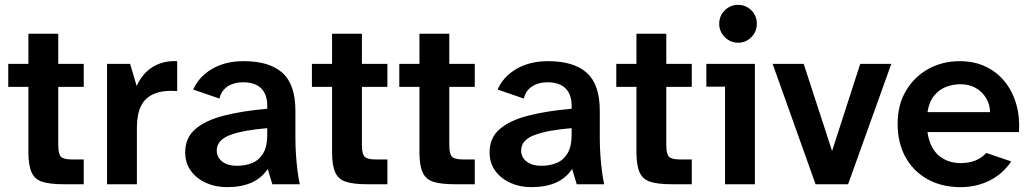

<svg xmlns="http://www.w3.org/2000/svg" viewBox="-20 -759 4242 791"><path d="M241 0Q186 0 154.5 -10Q123 -20 110 -49Q97 -78 97 -133V-401H14V-496H97V-620H220V-496H325V-401H220V-162Q220 -124 231.5 -113Q243 -102 278 -102H325V0Z M421 0V-496H516L543 -405Q559 -440 583 -463Q607 -486 639 -497.5Q671 -509 710 -507V-384Q652 -388 615 -372.5Q578 -357 561 -322.5Q544 -288 544 -234V0Z M915 12Q868 12 829 -5.5Q790 -23 766.5 -55Q743 -87 743 -132Q743 -191 784.5 -227Q826 -263 902 -282.5Q978 -302 1081 -311V-324Q1081 -370 1056 -395Q1031 -420 981 -420Q944 -420 918 -403Q892 -386 884 -353L776 -390Q799 -443 853.5 -475Q908 -507 984 -507Q1090 -507 1143.5 -459Q1197 -411 1197 -303V-191Q1197 -155 1199.5 -119.5Q1202 -84 1206 -53.5Q1210 -23 1215 0H1102L1083 -63Q1058 -25 1016 -6.5Q974 12 915 12ZM956 -76Q991 -76 1019 -87.5Q1047 -99 1064 -127Q1081 -155 1081 -204V-231Q982 -223 927.5 -202.5Q873 -182 873 -139Q873 -111 895.5 -93.5Q918 -76 956 -76Z M1492 0Q1437 0 1405.5 -10Q1374 -20 1361 -49Q1348 -78 1348 -133V-401H1265V-496H1348V-620H1471V-496H1576V-401H1471V-162Q1471 -124 1482.5 -113Q1494 -102 1529 -102H1576V0Z M1852 0Q1797 0 1765.5 -10Q1734 -20 1721 -49Q1708 -78 1708 -133V-401H1625V-496H1708V-620H1831V-496H1936V-401H1831V-162Q1831 -124 1842.5 -113Q1854 -102 1889 -102H1936V0Z M2169 12Q2122 12 2083 -5.5Q2044 -23 2020.5 -55Q1997 -87 1997 -132Q1997 -191 2038.5 -227Q2080 -263 2156 -282.5Q2232 -302 2335 -311V-324Q2335 -370 2310 -395Q2285 -420 2235 -420Q2198 -420 2172 -403Q2146 -386 2138 -353L2030 -390Q2053 -443 2107.5 -475Q2162 -507 2238 -507Q2344 -507 2397.5 -459Q2451 -411 2451 -303V-191Q2451 -155 2453.5 -119.5Q2456 -84 2460 -53.5Q2464 -23 2469 0H2356L2337 -63Q2312 -25 2270 -6.5Q2228 12 2169 12ZM2210 -76Q2245 -76 2273 -87.5Q2301 -99 2318 -127Q2335 -155 2335 -204V-231Q2236 -223 2181.5 -202.5Q2127 -182 2127 -139Q2127 -111 2149.5 -93.5Q2172 -76 2210 -76Z M2746 0Q2691 0 2659.5 -10Q2628 -20 2615 -49Q2602 -78 2602 -133V-401H2519V-496H2602V-620H2725V-496H2830V-401H2725V-162Q2725 -124 2736.5 -113Q2748 -102 2783 -102H2830V0Z M2967 0V-402H2890V-496H3090V0ZM3021 -583Q2989 -583 2966 -606Q2943 -629 2943 -661Q2943 -694 2966 -716.5Q2989 -739 3020 -739Q3053 -739 3075.5 -716.5Q3098 -694 3098 -661Q3098 -629 3075.5 -606Q3053 -583 3021 -583Z M3340 0 3163 -496H3291L3408 -137L3524 -496H3652L3474 0Z M3938 12Q3859 12 3800.5 -21Q3742 -54 3710 -112.5Q3678 -171 3678 -249Q3678 -328 3713 -386Q3748 -444 3805.5 -475.5Q3863 -507 3934 -507Q3994 -507 4041 -484.5Q4088 -462 4120 -422Q4152 -382 4167 -329Q4182 -276 4178 -215H3801Q3806 -179 3819.5 -154Q3833 -129 3852 -114.5Q3871 -100 3893 -93.5Q3915 -87 3936 -87Q3974 -87 4000.5 -98.5Q4027 -110 4043 -129L4146 -94Q4112 -43 4057.5 -15.5Q4003 12 3938 12ZM3801 -297H4059Q4058 -330 4042 -356Q4026 -382 3999 -397Q3972 -412 3936 -412Q3906 -412 3877.5 -401Q3849 -390 3828.5 -365Q3808 -340 3801 -297Z"/></svg>

Font: Atkinson Hyperlegible Next SemiBold
Style: Regular
Weight: 600
Designer: Elliott Scott, Megan Eiswerth, Linus Boman, Theodore Petrosky, Letters from Sweden
Foundry: Applied Design Works, Letters from Sweden
Version: Version 2.001